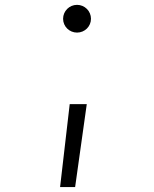

<svg xmlns="http://www.w3.org/2000/svg" viewBox="-20 -547 626 780"><path d="M224.1 212.9H285.2L332.5 -124H263.2ZM293 -414.6C324.2 -414.6 349.6 -439.5 349.6 -470.7C349.6 -502 324.2 -527.3 293 -527.3C261.7 -527.3 236.3 -502 236.3 -470.7C236.3 -439.5 261.7 -414.6 293 -414.6Z"/></svg>

Font: Cascadia Mono Light
Style: Regular
Weight: 300
Monospace: yes
Designer: Aaron Bell
Foundry: Saja Typeworks
Version: Version 2404.023